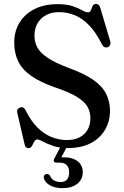

<svg xmlns="http://www.w3.org/2000/svg" viewBox="-20 -734 629 972"><path d="M293.5 -4H325.5L286 71L266.5 65Q274.5 63.5 283.2 63Q292 62.5 303.5 62.5Q348.5 62.5 373.8 83Q399 103.5 399 137.5Q399 174 371.5 196.2Q344 218.5 296 218.5Q256 218.5 230 202.5Q204 186.5 201.5 163.5Q201.5 156 205.8 151.5Q210 147 215.5 146.5Q221.5 146 226 148.8Q230.5 151.5 233.5 156Q240.5 173 255 180.2Q269.5 187.5 287 187.5Q330 187.5 330 137.5Q330 115.5 318.2 102.5Q306.5 89.5 283 89.5H266Q256 89.5 253.2 83.2Q250.5 77 255 68.5ZM324.5 15.5Q280.5 15.5 248.8 4.5Q217 -6.5 197.5 -17.2Q178 -28 170 -28Q161.5 -28 156.5 -21.5Q151.5 -15 147.5 -6Q143.5 3 138.5 9.5Q133.5 16 124.5 16Q116.5 16 111.2 11Q106 6 104 -5.5L67 -164.5Q65 -173.5 68.8 -180Q72.5 -186.5 81.5 -189.5Q91 -193 98 -189.2Q105 -185.5 110 -175Q137 -120.5 170.2 -87.8Q203.5 -55 241.5 -40Q279.5 -25 318.5 -25Q374.5 -25 406 -55.2Q437.5 -85.5 437.5 -135Q438 -165.5 424 -191.8Q410 -218 371.2 -242.5Q332.5 -267 257.5 -292Q183 -318 137.8 -350Q92.5 -382 72.2 -423.5Q52 -465 52 -518Q52 -576.5 79.5 -620.5Q107 -664.5 156.2 -688.8Q205.5 -713 270.5 -713Q318 -713 347.8 -702.8Q377.5 -692.5 395.8 -682Q414 -671.5 425.5 -671.5Q436 -671.5 440 -682Q444 -692.5 448.8 -703.2Q453.5 -714 466 -714Q474.5 -714 480 -708.5Q485.5 -703 489.5 -688.5L538 -525Q541 -515 537.5 -506.8Q534 -498.5 525 -495Q515.5 -492 508.2 -495.8Q501 -499.5 496 -509.5Q466 -570 431.2 -605.8Q396.5 -641.5 358.5 -657Q320.5 -672.5 280 -672.5Q223 -672.5 188.8 -639.8Q154.5 -607 154.5 -553Q154.5 -521.5 168.8 -494.2Q183 -467 221 -441.5Q259 -416 329.5 -389.5Q407.5 -361 452.8 -329.2Q498 -297.5 517.5 -258.5Q537 -219.5 537 -170.5Q536.5 -119.5 511.8 -77Q487 -34.5 439.8 -9.5Q392.5 15.5 324.5 15.5Z"/></svg>

Font: Fraunces 16pt
Style: Regular
Weight: 400
Version: Version 1.000;[b76b70a41]